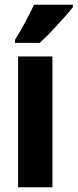

<svg xmlns="http://www.w3.org/2000/svg" viewBox="-20 -786 326 806"><path d="M200 0H56V-549H200ZM286 -756Q273 -739 249 -712Q225 -685 198 -656.5Q171 -628 147 -606H43V-619Q68 -659 87.5 -696Q107 -733 123 -766H286Z"/></svg>

Font: Noto Sans Sinhala ExtraCondensed ExtraBold
Style: Regular
Weight: 800
Width: 2
Designer: Jelle Bosma - Monotype Design Team
Foundry: Monotype Imaging Inc.
Version: Version 2.006; ttfautohint (v1.8.4.7-5d5b)